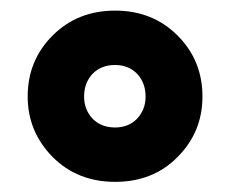

<svg xmlns="http://www.w3.org/2000/svg" viewBox="-20 -830 441 369"><path d="M201.2 -480.5Q128.9 -480.5 81.1 -528.3Q33.2 -577.1 33.2 -644.5Q33.2 -713.9 81.1 -761.7Q128.9 -809.6 201.2 -809.6Q273.4 -809.6 321.3 -761.7Q369.1 -713.9 369.1 -644.5Q369.1 -576.2 321.3 -528.3Q274.4 -480.5 201.2 -480.5ZM201.2 -585Q226.6 -585 243.2 -601.6Q259.8 -619.1 259.8 -644.5Q259.8 -670.9 243.2 -688.5Q226.6 -705.1 201.2 -705.1Q174.8 -705.1 158.2 -688.5Q141.6 -670.9 141.6 -644.5Q141.6 -619.1 158.2 -601.6Q174.8 -585 201.2 -585Z"/></svg>

Font: LeFont
Style: Regular
Weight: 700
Designer: Leryon MEDIA
Version: Version 1.0